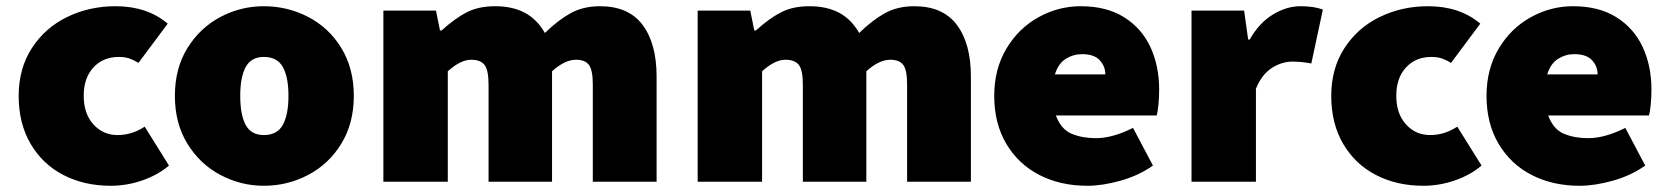

<svg xmlns="http://www.w3.org/2000/svg" viewBox="-20 -584 5362 617"><path d="M40 -276Q40 -364 82.5 -429.5Q125 -495 196 -529.5Q267 -564 351 -564Q453 -564 519 -508L425 -382Q410 -391 396 -396Q382 -401 362 -401Q311 -401 280 -367Q249 -333 249 -276Q249 -219 280 -184.5Q311 -150 358 -150Q404 -150 445 -177L523 -52Q488 -22 438 -4.5Q388 13 336 13Q251 13 184 -21.5Q117 -56 78.5 -121.5Q40 -187 40 -276Z M542 -276Q542 -364 582 -429Q622 -494 687.5 -529Q753 -564 828 -564Q904 -564 970.5 -529.5Q1037 -495 1077 -429.5Q1117 -364 1117 -276Q1117 -188 1077 -122.5Q1037 -57 970.5 -22Q904 13 828 13Q754 13 688 -22Q622 -57 582 -122.5Q542 -188 542 -276ZM907 -276Q907 -336 889 -368.5Q871 -401 828 -401Q787 -401 769.5 -368.5Q752 -336 752 -276Q752 -215 769.5 -182.5Q787 -150 828 -150Q871 -150 889 -183Q907 -216 907 -276Z M1212 -550H1381L1394 -486H1399Q1442 -525 1480 -544.5Q1518 -564 1571 -564Q1627 -564 1666.5 -543Q1706 -522 1731 -478Q1773 -519 1813.5 -541.5Q1854 -564 1908 -564Q2000 -564 2045 -504Q2090 -444 2090 -338V0H1885V-312Q1885 -359 1872.5 -375.5Q1860 -392 1831 -392Q1795 -392 1754 -355V0H1550V-312Q1550 -359 1537 -375.5Q1524 -392 1494 -392Q1460 -392 1419 -355V0H1212Z M2222 -550H2391L2404 -486H2409Q2452 -525 2490 -544.5Q2528 -564 2581 -564Q2637 -564 2676.5 -543Q2716 -522 2741 -478Q2783 -519 2823.5 -541.5Q2864 -564 2918 -564Q3010 -564 3055 -504Q3100 -444 3100 -338V0H2895V-312Q2895 -359 2882.5 -375.5Q2870 -392 2841 -392Q2805 -392 2764 -355V0H2560V-312Q2560 -359 2547 -375.5Q2534 -392 2504 -392Q2470 -392 2429 -355V0H2222Z M3175 -276Q3175 -362 3214 -427.5Q3253 -493 3317 -528.5Q3381 -564 3453 -564Q3536 -564 3592.5 -528.5Q3649 -493 3677 -432.5Q3705 -372 3705 -296Q3705 -270 3702.5 -246Q3700 -222 3697 -213H3373Q3390 -168 3424 -154Q3458 -140 3502 -140Q3555 -140 3621 -173L3685 -52Q3640 -20 3581.5 -3.5Q3523 13 3474 13Q3388 13 3320.5 -21.5Q3253 -56 3214 -121.5Q3175 -187 3175 -276ZM3532 -345Q3532 -371 3514 -390.5Q3496 -410 3457 -410Q3429 -410 3405 -395Q3381 -380 3370 -345Z M3809 -550H3978L3991 -457H3996Q4026 -510 4070 -537Q4114 -564 4159 -564Q4204 -564 4231 -553L4194 -380Q4163 -386 4133 -386Q4099 -386 4067 -365.5Q4035 -345 4016 -299V0H3809Z M4258 -276Q4258 -364 4300.5 -429.5Q4343 -495 4414 -529.5Q4485 -564 4569 -564Q4671 -564 4737 -508L4643 -382Q4628 -391 4614 -396Q4600 -401 4580 -401Q4529 -401 4498 -367Q4467 -333 4467 -276Q4467 -219 4498 -184.5Q4529 -150 4576 -150Q4622 -150 4663 -177L4741 -52Q4706 -22 4656 -4.5Q4606 13 4554 13Q4469 13 4402 -21.5Q4335 -56 4296.5 -121.5Q4258 -187 4258 -276Z M4757 -276Q4757 -362 4796 -427.5Q4835 -493 4899 -528.5Q4963 -564 5035 -564Q5118 -564 5174.5 -528.5Q5231 -493 5259 -432.5Q5287 -372 5287 -296Q5287 -270 5284.5 -246Q5282 -222 5279 -213H4955Q4972 -168 5006 -154Q5040 -140 5084 -140Q5137 -140 5203 -173L5267 -52Q5222 -20 5163.5 -3.5Q5105 13 5056 13Q4970 13 4902.5 -21.5Q4835 -56 4796 -121.5Q4757 -187 4757 -276ZM5114 -345Q5114 -371 5096 -390.5Q5078 -410 5039 -410Q5011 -410 4987 -395Q4963 -380 4952 -345Z"/></svg>

Font: Nebula Sans Black
Style: Regular
Weight: 900
Designer: Paul D. Hunt for Adobe (as Source Sans)
Foundry: Nebula Entertainment & Broadcasting LLC
Version: Version 1.010